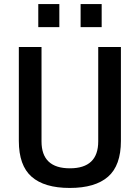

<svg xmlns="http://www.w3.org/2000/svg" viewBox="-20 -917 690 948"><path d="M185 -219Q185 -86 325 -86Q465 -86 465 -219V-685H577V-221Q577 -100 513.5 -44.5Q450 11 324.5 11Q199 11 136 -44.5Q73 -100 73 -221V-685H185ZM169 -783V-897H273V-783ZM378 -783V-897H482V-783Z"/></svg>

Font: TitilliumWebSemiBold
Style: Bold
Weight: 600
Version: Version 1.001;PS 57.000;hotconv 1.0.70;makeotf.lib2.5.55311